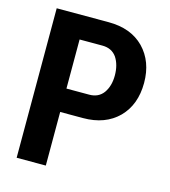

<svg xmlns="http://www.w3.org/2000/svg" viewBox="-107 -796 779 882"><g transform="rotate(15 282.5 -355.5)"><path d="M192.4 -254.9Q192.4 -191.4 192.4 0Q158.2 0 53.7 0Q53.7 -132.8 53.7 -533.2Q53.7 -578.1 53.7 -710.9Q115.2 -710.9 300.8 -710.9Q407.2 -710.9 468.8 -648.4Q530.3 -585 530.3 -483.4Q530.3 -379.9 468.8 -317.4Q406.2 -254.9 300.8 -254.9Q264.6 -254.9 192.4 -254.9ZM192.4 -366.2Q219.7 -366.2 300.8 -366.2Q344.7 -366.2 368.2 -398.4Q391.6 -431.6 391.6 -481.4Q391.6 -532.2 369.1 -566.4Q345.7 -599.6 300.8 -599.6Q264.6 -599.6 192.4 -599.6Q192.4 -541 192.4 -366.2Z"/></g></svg>

Font: Noto Sans Hebrew DECATHLON 
Style: Bold
Weight: 400
Designer: Monotype Design Team
Version: Version 2.000;GOOG;noto-fonts:20170220:a8a215d2e889